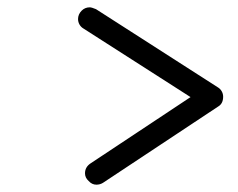

<svg xmlns="http://www.w3.org/2000/svg" viewBox="-20 -506 649 524"><path d="M243 -2C249.7 -2 255.7 -3.7 261 -7L575 -215C584.3 -220.3 589 -229.3 589 -242C589 -247.3 587.7 -252.3 585 -257C582.3 -261.7 578.7 -265.3 574 -268L242 -481C234 -484.3 228.3 -486 225 -486C216.3 -486 209 -483 203 -477C196.3 -470.3 193 -462.7 193 -454C193 -448.7 194.3 -443.7 197 -439C199.7 -434.3 203.3 -430.7 208 -428L500 -241L227 -60C217 -53.3 212 -44.3 212 -33C212 -25 215.3 -18 222 -12C228 -5.3 235 -2 243 -2Z"/></svg>

Font: naYanakamik
Style: Regular
Weight: 500
Designer: Nagarjuna G.,Vikas B.,Ruchir J.,Tushar G.,Vinay J.
Foundry: gnowledge lab
Version: 1.1